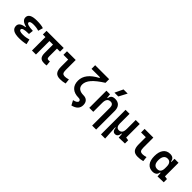

<svg xmlns="http://www.w3.org/2000/svg" viewBox="294 -2330 4099 4099"><g transform="rotate(45 2344.0 -280.5)"><path d="M305.7 9.8Q76.2 9.8 76.2 -131.8Q76.2 -235.4 240.2 -255.4V-269.5Q90.8 -304.7 90.8 -403.8Q90.8 -527.3 313.5 -527.3Q455.6 -527.3 517.6 -501.5L485.8 -392.1Q417 -416.5 324.2 -416.5Q214.8 -416.5 214.8 -369.6Q214.8 -316.4 407.2 -310.1L395.5 -204.1H379.9Q200.2 -204.1 200.2 -148.9Q200.2 -101.1 309.6 -101.1Q372.1 -101.1 412.8 -110.4Q453.6 -119.6 485.8 -127.9L512.7 -13.7Q472.7 -2.9 420.4 3.4Q368.2 9.8 305.7 9.8Z M1061.5 9.8Q986.3 9.8 952.4 -28.6Q918.5 -66.9 918.5 -151.4V-406.7H811V0H690.4V-406.7H613.3V-517.6H1130.9V-406.7H1039.1V-175.8Q1039.1 -137.2 1048.6 -119.9Q1058.1 -102.5 1090.8 -102.5Q1098.6 -102.5 1106.9 -103.5Q1115.2 -104.5 1126 -106.4L1137.7 3.9Q1118.2 7.3 1102.3 8.5Q1086.4 9.8 1061.5 9.8Z M1544.9 9.8Q1453.6 9.8 1413.6 -39.1Q1373.5 -87.9 1373.5 -195.3V-410.2H1230.5V-517.6H1493.7V-219.7Q1493.7 -158.2 1510.3 -130.4Q1526.9 -102.5 1584 -102.5Q1624 -102.5 1684.6 -121.1L1696.3 -10.7Q1657.7 0 1621.8 4.9Q1585.9 9.8 1544.9 9.8Z M2115.2 234.4 2059.1 129.4Q2168.9 104 2168.9 54.2Q2168.9 33.2 2152.8 21.5Q2136.7 9.8 2107.9 9.8Q1979.5 9.8 1909.2 -54.9Q1838.9 -119.6 1838.9 -240.2Q1838.9 -456.5 2122.6 -604.5V-622.6H1866.2V-732.4H2288.1V-622.6Q2116.2 -513.7 2038.6 -424.3Q1960.9 -335 1960.9 -245.1Q1960.9 -175.8 2008.3 -139.2Q2055.7 -102.5 2141.6 -102.5Q2212.9 -102.5 2252 -63Q2291 -23.4 2291 49.3Q2291 191.9 2115.2 234.4Z M2731.9 224.6V-317.4Q2731.9 -365.2 2710.7 -391.4Q2689.5 -417.5 2650.4 -417.5Q2541.5 -417.5 2541.5 -271.5V0H2420.9V-517.6H2529.3L2539.6 -423.8H2553.2Q2559.6 -476.1 2589.8 -501.7Q2620.1 -527.3 2680.7 -527.3Q2762.7 -527.3 2807.6 -477.5Q2852.5 -427.7 2852.5 -336.9V224.6ZM2571.8 -609.4 2659.7 -794.9H2785.2L2687.5 -609.4Z M3203.6 9.8Q3128.9 9.8 3118.2 -99.6H3106.4L3124 224.6H2998.5V-517.6H3119.1V-224.6Q3119.1 -168.5 3141.4 -137.9Q3163.6 -107.4 3203.6 -107.4Q3254.4 -107.4 3280 -141.1Q3305.7 -174.8 3305.7 -253.9V-517.6H3426.3V-108.4L3497.6 -97.7V0L3314.5 4.9L3307.1 -99.6H3295.4Q3285.2 9.8 3203.6 9.8Z M3888.7 9.8Q3797.4 9.8 3757.3 -39.1Q3717.3 -87.9 3717.3 -195.3V-410.2H3574.2V-517.6H3837.4V-219.7Q3837.4 -158.2 3854 -130.4Q3870.6 -102.5 3927.7 -102.5Q3967.8 -102.5 4028.3 -121.1L4040 -10.7Q4001.5 0 3965.6 4.9Q3929.7 9.8 3888.7 9.8Z M4335.9 9.8Q4238.3 9.8 4184.6 -58.3Q4130.9 -126.5 4130.9 -253.9Q4130.9 -384.3 4185.3 -455.8Q4239.7 -527.3 4339.4 -527.3Q4452.1 -527.3 4463.9 -423.8H4477.1V-517.6H4597.7V-108.4L4668.9 -97.7V0L4485.8 4.9L4480 -93.8H4464.8Q4460 -42 4425.5 -16.1Q4391.1 9.8 4335.9 9.8ZM4477.1 -235.4V-282.2Q4477.1 -348.1 4450.2 -382.8Q4423.3 -417.5 4371.6 -417.5Q4314.9 -417.5 4283.9 -375Q4252.9 -332.5 4252.9 -253.9Q4252.9 -100.1 4370.6 -100.1Q4425.8 -100.1 4451.4 -134.8Q4477.1 -169.4 4477.1 -235.4Z"/></g></svg>

Font: CaskaydiaCove NF SemiBold
Style: Regular
Weight: 600
Designer: Aaron Bell
Foundry: Saja Typeworks
Version: Version 2111.001; VTT 6.35;Nerd Fonts 3.2.1